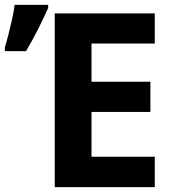

<svg xmlns="http://www.w3.org/2000/svg" viewBox="-20 -769 715 789"><path d="M205 -714H616V-590H356V-433H598V-309H356V-125H616V0H205ZM0 -559V-574Q7 -597 15 -628.5Q23 -660 30 -691.5Q37 -723 40 -749H178V-737Q161 -698 138 -652Q115 -606 87 -559Z"/></svg>

Font: BC Sans
Style: Bold
Weight: 700
Designer: Monotype Design Team
Province of B.C.
Foundry: Monotype Imaging Inc.
Version: Version 2.000;GOOG;noto-source:20170915:90ef993387c0